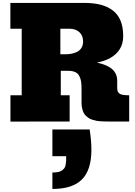

<svg xmlns="http://www.w3.org/2000/svg" viewBox="-20 -812 902 1283"><path d="M445.3 0Q316.4 0 49.8 0.5V-175.3H125V-620.1H49.3V-792.5H544.9Q605 -792.5 651.1 -780.8Q697.3 -769 732.2 -743.4Q767.1 -717.8 785.2 -674.6Q803.2 -631.3 803.2 -571.3Q803.2 -500.5 757.6 -455.1Q711.9 -409.7 627.9 -394Q700.7 -377.4 731.9 -347.7Q763.2 -317.9 763.2 -272.9V-227.5Q763.2 -213.4 765.4 -205.1Q767.6 -196.8 775.4 -189.2Q783.2 -181.6 799.6 -178.5Q815.9 -175.3 843.3 -175.3V0H715.3Q696.3 0 685.3 -0.2Q674.3 -0.5 656 -1.5Q637.7 -2.4 626.5 -4.6Q615.2 -6.8 599.9 -11.2Q584.5 -15.6 575 -21.7Q565.4 -27.8 554.9 -37.4Q544.4 -46.9 538.6 -59.1Q532.7 -71.3 528.8 -88.1Q524.9 -105 524.9 -125V-220.2Q524.9 -249 521.7 -268.3Q518.6 -287.6 509.5 -304.9Q500.5 -322.3 481.9 -330.6Q463.4 -338.9 434.1 -338.9H386.2V-175.3H445.3ZM413.1 -449.2Q438 -449.2 458.3 -453.1Q478.5 -457 496.6 -466.3Q514.6 -475.6 524.9 -493.2Q535.2 -510.7 535.2 -535.2Q535.2 -573.7 510.5 -596.9Q485.8 -620.1 442.4 -620.1H383.3V-449.2ZM330.1 340.8Q352.1 340.8 368.2 337.6Q384.3 334.5 394.3 326.9Q404.3 319.3 410.2 311.5Q416 303.7 418.7 289.1Q421.4 274.4 421.9 263.4Q422.4 252.4 422.4 231.9H330.1V53.2H579.1Q590.8 128.4 590.8 188.5Q590.8 324.2 527.3 387.5Q463.9 450.7 330.1 450.7Z"/></svg>

Font: Bevan
Style: Regular
Weight: 400
Foundry: vernon adams
Version: Version 1.000